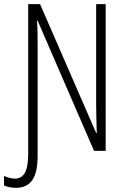

<svg xmlns="http://www.w3.org/2000/svg" viewBox="-62 -734 611 934"><path d="M15.6 179.7Q-18.1 179.7 -42.5 168V121.6Q-30.3 127.4 -16.8 131.1Q-3.4 134.8 10.7 134.8Q43.5 134.8 59.3 106Q75.2 77.1 75.2 12.2V-713.9H132.8L405.8 -86.9H408.7Q407.7 -124.5 406.7 -160.2Q405.8 -195.8 405.8 -220.2V-713.9H452.1V0H395.5L121.1 -633.3H118.2Q120.1 -605 120.6 -574.7Q121.1 -544.4 121.1 -506.8V23.4Q121.1 105 95 142.3Q68.8 179.7 15.6 179.7Z"/></svg>

Font: Open Sans Condensed Light
Style: Regular
Weight: 300
Width: 3
Designer: Monotype Design Team
Foundry: Monotype Imaging Inc.
Version: Version 3.003; ttfautohint (v1.8.4)